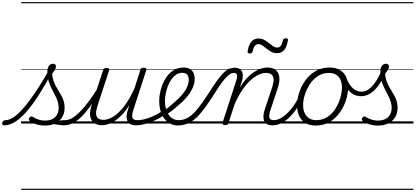

<svg xmlns="http://www.w3.org/2000/svg" viewBox="-196 -1145 3853 1780"><path d="M-159 17Q-170 17 -173.5 9.5Q-177 2 -175 -7Q-173 -16 -165 -23.5Q-157 -31 -145 -31Q-110 -31 -68 -59.5Q-26 -88 24 -146Q74 -204 132.5 -290.5Q191 -377 258 -494L288 -478Q219 -350 158.5 -256.5Q98 -163 43.5 -102.5Q-11 -42 -61 -12.5Q-111 17 -159 17ZM394 17Q377 17 358 13.5Q339 10 316 7.5Q293 5 263 7L290 -16Q319 -22 340 -25.5Q361 -29 378 -30Q395 -31 408 -31Q417 -31 421 -23.5Q425 -16 423 -7Q421 2 413.5 9.5Q406 17 394 17ZM220 19Q176 19 138.5 6.5Q101 -6 79 -24Q71 -32 71 -40.5Q71 -49 79 -57Q88 -66 95 -66Q102 -66 113 -58Q135 -45 162.5 -36Q190 -27 221 -27Q282 -27 315 -59Q348 -91 348 -147Q348 -174 340.5 -199Q333 -224 321 -248.5Q309 -273 295.5 -298Q282 -323 270 -350.5Q258 -378 250.5 -409Q243 -440 243 -476Q243 -516 257.5 -535Q272 -554 296 -554Q310 -554 316.5 -546.5Q323 -539 323 -529Q323 -516 314.5 -500.5Q306 -485 287 -460Q290 -427 299 -399.5Q308 -372 321 -347.5Q334 -323 348.5 -300.5Q363 -278 375.5 -254Q388 -230 395.5 -204Q403 -178 403 -147Q403 -71 353.5 -26Q304 19 220 19ZM0 605H550V615H0ZM0 -20H550V0H0ZM0 -505H550V-500H0ZM0 -1125H550V-1115H0Z M393 17Q382 17 377.5 9.5Q373 2 374.5 -7Q376 -16 384.5 -23.5Q393 -31 408 -31Q438 -31 470.5 -49Q503 -67 540.5 -104Q578 -141 620.5 -197Q663 -253 712 -330Q719 -341 728 -339.5Q737 -338 742 -330Q747 -322 741 -312Q688 -225 642.5 -162Q597 -99 556 -59.5Q515 -20 475 -1.5Q435 17 393 17ZM550 605V615ZM550 -20V0ZM550 -505V-500ZM550 -1125V-1115Z M750 16Q706 16 677 -4.5Q648 -25 640.5 -66.5Q633 -108 654 -172L760 -494Q765 -506 771 -510.5Q777 -515 791 -515Q807 -515 813.5 -509Q820 -503 815 -491L708 -165Q694 -123 694.5 -93.5Q695 -64 712.5 -49Q730 -34 763 -34Q793 -34 828.5 -50Q864 -66 902 -101Q940 -136 977.5 -191.5Q1015 -247 1051 -327L1105 -496Q1109 -508 1115 -512.5Q1121 -517 1135 -517Q1152 -517 1158.5 -511.5Q1165 -506 1160 -494L1041 -128Q1024 -77 1032 -54Q1040 -31 1078 -31Q1088 -31 1092 -23.5Q1096 -16 1094.5 -7Q1093 2 1085 9.5Q1077 17 1063 17Q1037 17 1018.5 9Q1000 1 990 -14.5Q980 -30 978 -52Q976 -74 982 -101L1003 -171Q971 -118 937 -82.5Q903 -47 870 -25.5Q837 -4 806.5 6Q776 16 750 16ZM550 605H1221V615H550ZM550 -20H1221V0H550ZM550 -505H1221V-500H550ZM550 -1125H1221V-1115H550Z M1062 17Q1050 17 1046 9.5Q1042 2 1045 -7Q1048 -16 1056.5 -23.5Q1065 -31 1078 -31Q1126 -31 1186 -52.5Q1246 -74 1312 -117Q1319 -122 1325.5 -119Q1332 -116 1336 -108Q1340 -100 1339 -92Q1338 -84 1330 -79Q1279 -46 1230.5 -24.5Q1182 -3 1139.5 7Q1097 17 1062 17ZM1220 605V615ZM1220 -20V0ZM1220 -505V-500ZM1220 -1125V-1115Z M1310 -113Q1339 -129 1365.5 -149.5Q1392 -170 1415 -192Q1457 -227 1488 -262.5Q1519 -298 1536.5 -334.5Q1554 -371 1554 -406Q1554 -436 1539 -453Q1524 -470 1494 -470Q1483 -470 1478.5 -477Q1474 -484 1475.5 -494Q1477 -504 1485 -511.5Q1493 -519 1506 -519Q1541 -519 1564 -505.5Q1587 -492 1598 -469Q1609 -446 1609 -414Q1609 -371 1589 -327.5Q1569 -284 1532 -241Q1495 -198 1443 -156Q1418 -133 1389 -112Q1360 -91 1330 -73ZM1221 605H1665V615H1221ZM1221 -20H1665V0H1221ZM1221 -505H1665V-500H1221ZM1221 -1125H1665V-1115H1221Z M1452 18Q1421 18 1394.5 7Q1368 -4 1346.5 -24Q1325 -44 1310 -72Q1295 -100 1287.5 -134Q1280 -168 1280 -207Q1280 -257 1294 -311.5Q1308 -366 1336 -413Q1364 -460 1406.5 -489.5Q1449 -519 1506 -519Q1516 -519 1520 -511.5Q1524 -504 1522 -494Q1520 -484 1512.5 -477Q1505 -470 1494 -470Q1462 -470 1436.5 -452.5Q1411 -435 1391.5 -406.5Q1372 -378 1359 -343.5Q1346 -309 1339.5 -273.5Q1333 -238 1333 -208Q1333 -170 1342 -137.5Q1351 -105 1367.5 -81Q1384 -57 1407.5 -44Q1431 -31 1461 -31Q1502 -31 1538 -49.5Q1574 -68 1609 -105.5Q1644 -143 1683 -198.5Q1722 -254 1768 -327Q1807 -387 1836.5 -424.5Q1866 -462 1889.5 -482Q1913 -502 1934.5 -509.5Q1956 -517 1978 -517Q1988 -517 1992.5 -509.5Q1997 -502 1995 -493Q1993 -484 1986 -476.5Q1979 -469 1968 -469Q1955 -469 1939.5 -460Q1924 -451 1904 -431Q1884 -411 1859 -377Q1834 -343 1803 -294Q1753 -214 1710.5 -155Q1668 -96 1628 -57.5Q1588 -19 1545.5 -0.5Q1503 18 1452 18ZM1665 605H1790V615H1665ZM1665 -20H1790V0H1665ZM1665 -505H1790V-500H1665ZM1665 -1125H1790V-1115H1665Z M2329 17Q2301 17 2282 7Q2263 -3 2254 -22.5Q2245 -42 2246 -69.5Q2247 -97 2259 -132L2329 -341Q2342 -382 2340.5 -410.5Q2339 -439 2321.5 -454Q2304 -469 2270 -469Q2239 -469 2203 -453Q2167 -437 2128.5 -402.5Q2090 -368 2052 -313Q2014 -258 1979 -179L1922 -4Q1919 6 1912.5 10.5Q1906 15 1891 15Q1879 15 1871.5 10Q1864 5 1867 -6L1993 -394Q2006 -433 2000.5 -451Q1995 -469 1972 -469Q1961 -469 1956.5 -476.5Q1952 -484 1953.5 -493Q1955 -502 1962 -509.5Q1969 -517 1981 -517Q2005 -517 2021 -509Q2037 -501 2045.5 -486Q2054 -471 2055 -450.5Q2056 -430 2050 -404L2028 -334Q2060 -386 2093.5 -421Q2127 -456 2160.5 -478Q2194 -500 2225 -509.5Q2256 -519 2283 -519Q2329 -519 2357.5 -498Q2386 -477 2393 -435Q2400 -393 2379 -329L2312 -127Q2295 -77 2302 -54Q2309 -31 2344 -31Q2354 -31 2358 -23.5Q2362 -16 2360.5 -7Q2359 2 2351 9.5Q2343 17 2329 17ZM1790 605H2486V615H1790ZM1790 -20H2486V0H1790ZM1790 -505H2486V-500H1790ZM1790 -1125H2486V-1115H1790Z M2329 17Q2318 17 2313.5 9.5Q2309 2 2310.5 -7Q2312 -16 2320.5 -23.5Q2329 -31 2344 -31Q2372 -31 2403 -47.5Q2434 -64 2465 -93Q2496 -122 2524 -161.5Q2552 -201 2575 -247Q2580 -257 2589 -256.5Q2598 -256 2604.5 -249.5Q2611 -243 2606 -233Q2581 -179 2550 -133Q2519 -87 2483 -53.5Q2447 -20 2408.5 -1.5Q2370 17 2329 17ZM2486 605V615ZM2486 -20V0ZM2486 -505V-500ZM2486 -1125V-1115Z M2119 -649Q2096 -649 2100 -671Q2109 -728 2134 -758Q2159 -788 2200 -788Q2231 -788 2254 -775Q2277 -762 2297 -746Q2317 -730 2335.5 -717Q2354 -704 2375 -704Q2394 -704 2406.5 -720Q2419 -736 2426 -769Q2430 -790 2454 -790Q2467 -790 2471 -785.5Q2475 -781 2473 -769Q2463 -711 2439 -681.5Q2415 -652 2371 -652Q2342 -652 2319 -665Q2296 -678 2276 -694Q2256 -710 2237 -723Q2218 -736 2197 -736Q2179 -736 2166 -719.5Q2153 -703 2146 -669Q2144 -659 2137.5 -654Q2131 -649 2119 -649Z M2730 19Q2674 19 2635.5 -4.5Q2597 -28 2577.5 -70.5Q2558 -113 2558 -168Q2558 -223 2577 -284Q2596 -345 2634 -398.5Q2672 -452 2728.5 -485.5Q2785 -519 2861 -519Q2916 -519 2954 -496.5Q2992 -474 3012 -433.5Q3032 -393 3032 -339Q3032 -298 3020.5 -249.5Q3009 -201 2985.5 -153.5Q2962 -106 2925.5 -67Q2889 -28 2840.5 -4.5Q2792 19 2730 19ZM2736 -31Q2795 -31 2840 -61Q2885 -91 2914.5 -138Q2944 -185 2959 -237Q2974 -289 2974 -334Q2974 -376 2960.5 -406Q2947 -436 2920 -452.5Q2893 -469 2854 -469Q2796 -469 2751.5 -440Q2707 -411 2676.5 -364.5Q2646 -318 2630 -266.5Q2614 -215 2614 -171Q2614 -128 2628.5 -96.5Q2643 -65 2670 -48Q2697 -31 2736 -31ZM2486 605H3087V615H2486ZM2486 -20H3087V0H2486ZM2486 -505H3087V-500H2486ZM2486 -1125H3087V-1115H2486Z M3151 -253Q3116 -253 3084.5 -268.5Q3053 -284 3027 -317Q3001 -350 2982 -404Q2978 -416 2985 -423.5Q2992 -431 3002 -431.5Q3012 -432 3016 -421Q3041 -355 3077.5 -325Q3114 -295 3157 -295Q3207 -295 3253 -344.5Q3299 -394 3338 -482Q3342 -491 3349.5 -493Q3357 -495 3364 -491.5Q3371 -488 3374 -480Q3377 -472 3373 -462Q3345 -395 3310 -348.5Q3275 -302 3235 -277.5Q3195 -253 3151 -253ZM3088 605V615ZM3088 -20V0ZM3088 -505V-500ZM3088 -1125V-1115Z M3307 19Q3263 19 3225.5 6.5Q3188 -6 3166 -24Q3158 -32 3158 -40.5Q3158 -49 3166 -57Q3175 -66 3182 -66Q3189 -66 3200 -58Q3222 -45 3249.5 -36Q3277 -27 3308 -27Q3369 -27 3402 -59Q3435 -91 3435 -147Q3435 -174 3427.5 -199Q3420 -224 3408 -248.5Q3396 -273 3382.5 -298Q3369 -323 3357 -350.5Q3345 -378 3337.5 -409Q3330 -440 3330 -476Q3330 -516 3344.5 -535Q3359 -554 3383 -554Q3397 -554 3403.5 -546.5Q3410 -539 3410 -529Q3410 -516 3401.5 -500.5Q3393 -485 3374 -460Q3377 -427 3386 -399.5Q3395 -372 3408 -347.5Q3421 -323 3435.5 -300.5Q3450 -278 3462.5 -254Q3475 -230 3482.5 -204Q3490 -178 3490 -147Q3490 -71 3440.5 -26Q3391 19 3307 19ZM3087 605H3637V615H3087ZM3087 -20H3637V0H3087ZM3087 -505H3637V-500H3087ZM3087 -1125H3637V-1115H3087Z"/></svg>

Font: Playwrite CU Guides
Style: Regular
Weight: 400
Designer: Veronika Burian, José Scaglione
Foundry: TypeTogether
Version: Version 1.003